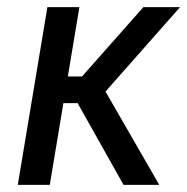

<svg xmlns="http://www.w3.org/2000/svg" viewBox="-20 -520 526 540"><path d="M30 0 113.3 -500H203.3L170.8 -305H210.8L383.3 -500H485.8V-499.2L276.7 -262.5L427.5 -0.8V0H327.5L198.3 -230H158.3L120 0Z"/></svg>

Font: Familjen Grotesk
Style: Italic
Weight: 400
Italic angle: -9.46201°
Designer: Anders Wikstroem, Jonas Baeckman, Matilda Gysing, Kristian Moeller
Foundry: Familjen STHLM AB
Version: Version 2.000